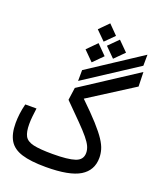

<svg xmlns="http://www.w3.org/2000/svg" viewBox="-163 -1003 922 1107"><g transform="rotate(20 298.5 -450.0)"><path d="M252 2.9Q159.2 2.9 104.7 -14.2Q50.3 -31.2 26.6 -70.6Q2.9 -109.9 2.9 -176.3Q2.9 -204.1 6.6 -233.6Q10.3 -263.2 18.6 -295.9H87.4Q83.5 -266.1 81.1 -244.1Q78.6 -222.2 78.6 -197.3Q78.6 -149.9 92 -124.8Q105.5 -99.6 145.5 -90.3Q185.5 -81.1 264.2 -81.1Q357.9 -81.1 401.1 -95.7Q444.3 -110.4 444.3 -152.8Q444.3 -172.9 435.3 -192.9Q426.3 -212.9 404.3 -239.7Q382.3 -266.6 343 -306.4Q303.7 -346.2 243.7 -406.2L254.4 -482.9L594.7 -704.6L597.2 -616.2L324.2 -442.4Q389.6 -379.4 429.7 -335Q469.7 -290.5 490.5 -258.8Q511.2 -227.1 518.3 -201.9Q525.4 -176.8 525.4 -152.3Q525.4 -75.2 461.2 -36.1Q397 2.9 252 2.9ZM258.3 -527.3 258.8 -593.8 582.5 -806.2 582 -738.3ZM294.9 -654.8 236.3 -713.4 294.9 -772.5 353.5 -713.4ZM403.8 -716.3 345.2 -774.9 403.8 -833.5 462.4 -774.9ZM319.3 -790.5 263.2 -846.2 319.3 -902.8 375 -846.2Z"/></g></svg>

Font: Cascadia Mono SemiLight
Style: Regular
Weight: 350
Monospace: yes
Designer: Aaron Bell
Foundry: Saja Typeworks
Version: Version 2404.023; ttfautohint (v1.8.4)